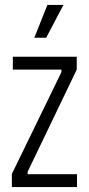

<svg xmlns="http://www.w3.org/2000/svg" viewBox="-20 -758 360 778"><path d="M28 0V-53L229 -466V-476H32V-528H291V-476L92 -62V-52H292V0ZM167 -605H119L172 -738H237Z"/></svg>

Font: Bricolage Grotesque Condensed ExtraLight
Style: Regular
Weight: 250
Width: 3
Designer: Mathieu Triay
Foundry: Atelier Triay
Version: Version 1.000;gftools[0.9.30]